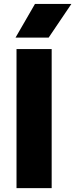

<svg xmlns="http://www.w3.org/2000/svg" viewBox="-20 -974 390 994"><path d="M65.5 0V-720H247.5V0ZM60.5 -779.5 161 -953.5H349.5L232 -779.5Z"/></svg>

Font: Geologica ExtraBold
Style: Regular
Weight: 800
Designer: Sindre Bremnes, Frode Helland
Foundry: Monokrom Skriftforlag AS
Version: Version 1.010;gftools[0.9.28]